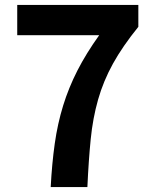

<svg xmlns="http://www.w3.org/2000/svg" viewBox="-20 -760 629 780"><path d="M186 0Q191 -96 202.5 -177Q214 -258 236.5 -331Q259 -404 294.5 -473.5Q330 -543 383 -617H50V-740H542V-651Q478 -572 439 -501.5Q400 -431 378.5 -355.5Q357 -280 348.5 -194.5Q340 -109 335 0Z"/></svg>

Font: Kinto Sans
Style: Bold
Weight: 700
Designer: Authors: Ryoko NISHIZUKA  (kana & ideographs); Paul D. Hunt (Latin, Greek & Cyrillic); Wenlong ZHANG  (bopomofo); Sandol
Foundry: Adobe Systems Incorporated, ookami Inc.
Version: Version 0.001